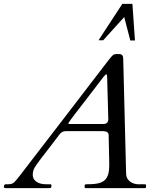

<svg xmlns="http://www.w3.org/2000/svg" viewBox="-30 -971 810 991"><path d="M502.5 -763 611.1 -883 642.6 -762H666.6L653.4 -951H601.4L478.5 -763ZM505 -331H325C323.7 -331 323 -331.8 323 -333.5C323 -335.2 324.5 -338.2 327.5 -342.5C338.2 -358 336.2 -355.2 358 -384C389.2 -425.2 471.7 -530.2 504 -574C510.7 -582.7 515.7 -587 519 -587C521.7 -587 523 -582.7 523 -574L529 -355C529 -340.4 519.6 -331 505 -331ZM236 -14C235.3 -18 233 -20 229 -20H206C171.6 -20 139 -36.1 139 -68C139 -82 142.2 -94.5 148.5 -105.5C154.8 -116.5 167 -133.7 185 -157C210.9 -191 249.3 -239.4 277 -277C285 -288.3 295.7 -294 309 -294H505C522.3 -293.3 531 -286 531 -272V-264L534 -123C534 -100.3 532 -82.7 528 -70C514.4 -25.7 474.9 -20 419 -20C411 -20 407 -18.3 407 -15V-5C407 -1.7 409.3 0 414 0H717C721.7 0 724 -2.3 724 -7V-12C724 -17.3 722 -20 718 -20H696C693.1 -19.8 690.3 -19.6 687.5 -19.6C648.5 -19.6 621.7 -42.8 621 -73L606 -666C606 -682.3 601.5 -692 584 -692H571C563.7 -692 557.5 -690 552.5 -686C547.5 -682 539.7 -673 529 -659C381.7 -465.6 222.1 -260.1 73.5 -66C57.2 -44.7 45.8 -31.7 39.5 -27C33.2 -22.3 23.7 -20 11 -20H0C-6.7 -20 -10 -15.3 -10 -6C-10 -2 -6.7 0 0 0H224C234.2 0 233.9 -1.5 236 -14Z"/></svg>

Font: fbb
Style: Italic
Weight: 400
Italic angle: -12°
Designer: David J. Perry, Michael Sharpe
Version: Version 0.991